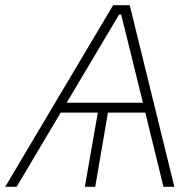

<svg xmlns="http://www.w3.org/2000/svg" viewBox="-53 -720 751 740"><path d="M-33 0H11L181 -286H324L274 0H314L363 -286H507L577 0H619L447 -700H383ZM204 -324 406 -664H414L498 -324Z"/></svg>

Font: Fixel Display 20240404 ExLight
Style: Italic
Weight: 200
Italic angle: -10°
Designer: AlfaBravo + MacPaw
Foundry: Kyrylo Tkachov, Marchela Mozhyna, Serhii Makarenko, Maria Weinstein, Zakhar Kryvoshyya
Version: Version 1.211;Glyphs 3.2 (3225)